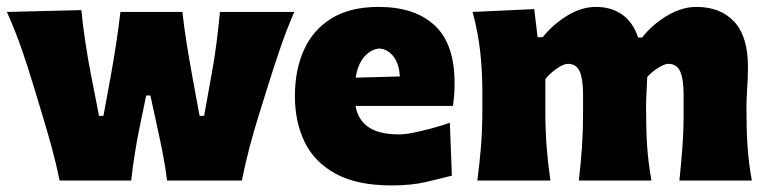

<svg xmlns="http://www.w3.org/2000/svg" viewBox="-22 -536 2284 570"><path d="M155 0Q145.5 -47 132.5 -94.8Q119.5 -142.5 105 -190.5L78 -279.5Q61.5 -335 42.5 -389.8Q23.5 -444.5 -1.5 -500.5L219.5 -506Q224 -459 231.8 -408Q239.5 -357 249 -309.5L272 -192H285L307 -311Q315.5 -359 322.8 -406Q330 -453 335.5 -500.5H519.5Q524.5 -455 532.2 -406.5Q540 -358 548.5 -311.5L570.5 -192H584L606 -314.5Q614.5 -359 620.8 -408.8Q627 -458.5 631 -500.5H851.5Q827.5 -444.5 808.8 -389.5Q790 -334.5 773 -279.5L745.5 -191.5Q715 -94.5 696 0H474Q469.5 -38 461.5 -79Q453.5 -120 445 -158L424.5 -252.5H412L392 -156Q384.5 -119 378 -78.5Q371.5 -38 367.5 0Z M1140 14.5Q1039 14.5 975.8 -19.5Q912.5 -53.5 883 -113.2Q853.5 -173 853.5 -251Q853.5 -328.5 880.5 -388.2Q907.5 -448 962.8 -481.8Q1018 -515.5 1102 -515.5Q1209 -515.5 1268.2 -460.8Q1327.5 -406 1327.5 -289.5Q1327.5 -268.5 1326.2 -252.8Q1325 -237 1322.5 -221.5H1033.5Q1040.5 -180.5 1071.8 -158.8Q1103 -137 1163.5 -137Q1180 -137 1206 -142.2Q1232 -147.5 1260.5 -155.2Q1289 -163 1313.5 -171.5L1319.5 -14.5Q1287.5 -6.5 1243.8 4Q1200 14.5 1140 14.5ZM1104 -392Q1078.5 -389.5 1059.2 -367.2Q1040 -345 1034 -305.5L1165 -309Q1163 -347 1145.8 -368.8Q1128.5 -390.5 1104 -392Z M1395 0Q1402 -52.5 1406 -102.2Q1410 -152 1410 -214.5V-264.5Q1410 -322.5 1403.8 -381Q1397.5 -439.5 1381 -500.5L1564 -509L1574 -425.5H1589Q1620 -464 1662.5 -489.8Q1705 -515.5 1747 -515.5Q1792.5 -515.5 1824.8 -493Q1857 -470.5 1872.5 -424.5H1884Q1916 -464.5 1959.5 -490Q2003 -515.5 2045 -515.5Q2117 -515.5 2157.8 -471.5Q2198.5 -427.5 2198.5 -338Q2198.5 -305.5 2196.2 -273.8Q2194 -242 2194 -214.5Q2194 -152 2197.2 -102.2Q2200.5 -52.5 2210 0H1995Q2000.5 -52.5 2004 -100.8Q2007.5 -149 2007.5 -204V-254Q2007.5 -301 1997.2 -323.8Q1987 -346.5 1962.5 -346.5Q1951 -346.5 1932.2 -334.8Q1913.5 -323 1899.5 -307.5Q1898.5 -283 1897.2 -259.2Q1896 -235.5 1896 -214.5Q1896 -152 1899.2 -102.2Q1902.5 -52.5 1912 0H1696.5Q1702.5 -52.5 1705.8 -100.8Q1709 -149 1709 -204V-254Q1709 -301 1699 -323.8Q1689 -346.5 1664 -346.5Q1651.5 -346.5 1631 -332.5Q1610.5 -318.5 1597 -301V-204Q1597 -149 1600.8 -100.8Q1604.5 -52.5 1612 0Z"/></svg>

Font: Commissioner Flair ExtraBold
Style: Regular
Weight: 800
Designer: Kostas Bartsokas
Foundry: Kostas Bartsokas
Version: Version 1.000; ttfautohint (v1.8.3)